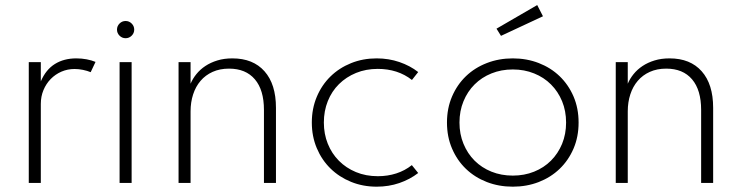

<svg xmlns="http://www.w3.org/2000/svg" viewBox="-20 -705 2853 740"><path d="M90.9 0V-465.5H137.3V-391.4Q156.8 -436.8 191.6 -458.4Q226.4 -480 274.1 -480Q294.5 -480 313.9 -476.4Q333.2 -472.7 348.2 -466.4L329.5 -426.8Q316.4 -432.3 299.8 -435.7Q283.2 -439.1 267.3 -439.1Q240.5 -439.1 216.8 -428.9Q193.2 -418.6 175.5 -400.5Q157.7 -382.3 147.5 -357.7Q137.3 -333.2 137.3 -304.5V0Z M464.1 -557.7Q450.5 -557.7 440.7 -567.5Q430.9 -577.3 430.9 -590.9Q430.9 -604.5 440.7 -614.3Q450.5 -624.1 464.1 -624.1Q477.7 -624.1 487.5 -614.3Q497.3 -604.5 497.3 -590.9Q497.3 -577.3 487.5 -567.5Q477.7 -557.7 464.1 -557.7ZM440.9 0V-465.5H487.3V0Z M668.2 0V-465.5H714.5V-382.3Q722.7 -401.8 737 -419.5Q751.4 -437.3 771.6 -450.7Q791.8 -464.1 817.7 -472Q843.6 -480 875.5 -480Q955.5 -480 999.5 -430.2Q1043.6 -380.5 1043.6 -289.5V0H997.3V-281.4Q997.3 -358.2 962.3 -399.3Q927.3 -440.5 862.7 -440.5Q827.3 -440.5 799.5 -428Q771.8 -415.5 753 -393.4Q734.1 -371.4 724.3 -341.1Q714.5 -310.9 714.5 -275.9V0Z M1431.8 14.5Q1378.6 14.5 1333 -4.1Q1287.3 -22.7 1253.6 -55.7Q1220 -88.6 1200.9 -134.1Q1181.8 -179.5 1181.8 -232.7Q1181.8 -286.4 1200.9 -331.8Q1220 -377.3 1253.6 -410.2Q1287.3 -443.2 1333 -461.6Q1378.6 -480 1431.8 -480Q1478.2 -480 1519.3 -465.9Q1560.5 -451.8 1591.8 -427.3L1567.7 -396.8Q1540.5 -418.2 1507.3 -428.9Q1474.1 -439.5 1435.9 -439.5Q1390.5 -439.5 1352.3 -423.9Q1314.1 -408.2 1286.4 -380.7Q1258.6 -353.2 1243.4 -315.2Q1228.2 -277.3 1228.2 -232.7Q1228.2 -188.6 1243.4 -150.9Q1258.6 -113.2 1286.1 -85.5Q1313.6 -57.7 1351.8 -41.8Q1390 -25.9 1436.4 -25.9Q1474.1 -25.9 1507.3 -36.6Q1540.5 -47.3 1567.3 -68.6L1591.8 -38.2Q1560 -13.6 1519.1 0.5Q1478.2 14.5 1431.8 14.5Z M1956.4 14.5Q1902.7 14.5 1856.4 -3.4Q1810 -21.4 1775.9 -54.1Q1741.8 -86.8 1722.3 -132.3Q1702.7 -177.7 1702.7 -232.7Q1702.7 -287.7 1722.3 -333.2Q1741.8 -378.6 1775.9 -411.4Q1810 -444.1 1856.4 -462Q1902.7 -480 1956.4 -480Q2010 -480 2056.4 -462Q2102.7 -444.1 2136.8 -411.4Q2170.9 -378.6 2190.5 -333.2Q2210 -287.7 2210 -232.7Q2210 -177.7 2190.5 -132.3Q2170.9 -86.8 2136.8 -54.1Q2102.7 -21.4 2056.4 -3.4Q2010 14.5 1956.4 14.5ZM1956.4 -28.2Q2000.9 -28.2 2038.6 -43.4Q2076.4 -58.6 2103.6 -85.9Q2130.9 -113.2 2146.4 -150.7Q2161.8 -188.2 2161.8 -232.7Q2161.8 -277.3 2146.4 -314.8Q2130.9 -352.3 2103.6 -379.5Q2076.4 -406.8 2038.6 -422Q2000.9 -437.3 1956.4 -437.3Q1911.8 -437.3 1874.1 -422Q1836.4 -406.8 1809.1 -379.5Q1781.8 -352.3 1766.4 -314.8Q1750.9 -277.3 1750.9 -232.7Q1750.9 -188.2 1766.4 -150.7Q1781.8 -113.2 1809.1 -85.9Q1836.4 -58.6 1874.1 -43.4Q1911.8 -28.2 1956.4 -28.2ZM2050.5 -685.5 2072.7 -642.3 1910.9 -566.8 1893.6 -594.5Z M2353.2 0V-465.5H2399.5V-382.3Q2407.7 -401.8 2422 -419.5Q2436.4 -437.3 2456.6 -450.7Q2476.8 -464.1 2502.7 -472Q2528.6 -480 2560.5 -480Q2640.5 -480 2684.5 -430.2Q2728.6 -380.5 2728.6 -289.5V0H2682.3V-281.4Q2682.3 -358.2 2647.3 -399.3Q2612.3 -440.5 2547.7 -440.5Q2512.3 -440.5 2484.5 -428Q2456.8 -415.5 2438 -393.4Q2419.1 -371.4 2409.3 -341.1Q2399.5 -310.9 2399.5 -275.9V0Z"/></svg>

Font: Spartan Light
Style: Regular
Weight: 300
Designer: Matt Bailey, Mirko Velimirovic
Foundry: Matt Bailey
Version: Version 1.005